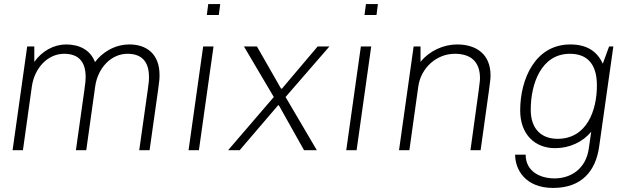

<svg xmlns="http://www.w3.org/2000/svg" viewBox="-20 -740 3120 946"><path d="M618 -521C542 -521 481 -479 448 -434C426 -493 372 -521 306 -521C246 -521 187 -489 149 -435V-511H114L42 0H93L137 -314C150 -406 216 -475 296 -475C364 -475 402 -439 402 -361C402 -329 400 -331 354 0H405L449 -314C462 -406 528 -475 608 -475C676 -475 714 -439 714 -361C714 -325 712 -331 666 0H717C765 -344 766 -334 766 -371C766 -474 702 -521 618 -521Z M1006 -720 999 -666H1058L1065 -720ZM909 0H960L1032 -511H981Z M1478 0H1541L1387 -262L1603 -511H1545L1369 -303H1365L1246 -511H1182L1329 -262L1104 0H1161L1350 -221H1354Z M1783 -720 1776 -666H1835L1842 -720ZM1686 0H1737L1809 -511H1758Z M2298 0H2348C2396 -343 2397 -345 2397 -368C2397 -473 2327 -521 2232 -521C2165 -521 2095 -489 2052 -435V-511H2018L1946 0H1997L2041 -314C2054 -406 2131 -475 2221 -475C2299 -475 2345 -437 2345 -354C2345 -342 2344 -328 2298 0Z M2570 22H2518C2518 96 2569 186 2705 186C2846 186 2915 103 2932 -17L3002 -511H2981L2950 -426C2921 -490 2868 -521 2790 -521C2616 -521 2543 -349 2543 -196C2543 -77 2616 -10 2715 -10C2787 -10 2852 -41 2893 -91L2881 -8C2867 91 2794 139 2712 139C2643 139 2570 106 2570 22ZM2727 -56C2651 -56 2595 -101 2595 -199C2595 -328 2647 -475 2788 -475C2862 -475 2921 -437 2921 -319C2921 -195 2871 -56 2727 -56Z"/></svg>

Font: Chivo Light
Style: Italic
Weight: 300
Italic angle: -8°
Designer: Hector Gatti
Foundry: Omnibus-Type
Version: Version 1.003;PS 001.003;hotconv 1.0.70;makeotf.lib2.5.58329